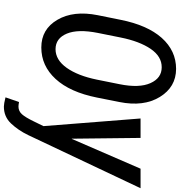

<svg xmlns="http://www.w3.org/2000/svg" viewBox="13 -774 975 1042"><g transform="rotate(90 501.0 -253.5)"><path d="M345.7 -643.1Q287.1 -643.6 245.6 -583Q204.6 -522.5 184.1 -420.4L159.2 -296.4Q137.7 -188.5 163.1 -127.9Q188.5 -67.4 247.1 -66.9Q305.7 -66.9 348.6 -127.4Q391.6 -188 412.6 -291L437.5 -414.6Q459 -521 431.6 -582Q404.3 -643.1 345.7 -643.1ZM87.9 -77.1Q36.6 -164.6 63 -296.4L87.9 -419.4Q116.7 -564.9 186 -643.1Q255.9 -721.2 354.5 -721.2Q453.1 -720.7 506.8 -632.8Q560.5 -544.9 534.2 -413.6L509.8 -291Q480.5 -145 409.2 -67.4Q337.9 10.3 238.3 10.3Q138.7 10.3 87.9 -77.1ZM559.6 134.3Q584 133.8 600.6 115.2Q617.2 96.7 639.2 51.3L665 -1.5L623.5 -528.3H729L732.9 -182.1V-155.3H734.4L896 -528.3H1002L713.4 82Q687.5 135.7 650.4 174.8Q613.3 213.9 558.1 213.4Q543.9 213.4 508.8 204.6L534.2 131.3Q550.3 134.3 559.6 134.3Z"/></g></svg>

Font: RobotoCondensed-Italic
Style: Italic
Weight: 400
Designer: Google
Version: Version 1.200311; 2013